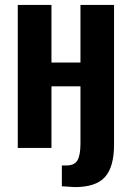

<svg xmlns="http://www.w3.org/2000/svg" viewBox="-20 -598 533 776"><path d="M282.2 158.2Q276.4 158.2 230 154.8V70.8H248Q281.2 70.8 293.2 49.8Q305.2 28.8 305.2 -18.1V-249H188V0H51.8V-578.1H188V-345.2H305.2V-578.1H440.9V-13.2Q440.9 76.2 404.5 117.2Q368.2 158.2 282.2 158.2Z"/></svg>

Font: Oswald Medium
Style: Regular
Weight: 500
Designer: Vernon Adams
Foundry: Vernon Adams
Version: Version 4.103